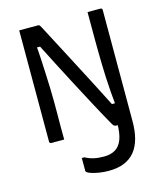

<svg xmlns="http://www.w3.org/2000/svg" viewBox="-136 -799 971 1148"><g transform="rotate(-15 350.0 -225.0)"><path d="M388 160Q430 160 458.5 143Q487 126 501.5 87.5Q516 49 516 -15Q541 -15 558.5 -14.5Q576 -14 587 -12.5Q598 -11 602.5 -8Q607 -5 607 0Q607 60 594.5 106.5Q582 153 556 185Q530 217 489.5 233.5Q449 250 393 250Q364 250 336 245.5Q308 241 288 234.5Q268 228 260 221Q259 219 258 217Q257 215 257 213Q257 193 257 173Q257 153 257 134H273Q299 148 326 154Q353 160 388 160ZM184 0Q164 0 144 0Q124 0 104 0Q101 0 98.5 -1.5Q96 -3 94.5 -5.5Q93 -8 93 -11Q93 -82 93 -152.5Q93 -223 93 -293.5Q93 -364 93 -435Q93 -506 93 -577Q93 -607 93 -638Q93 -669 93 -700Q109 -700 130 -700Q151 -700 171.5 -700Q192 -700 208 -700Q212 -700 215 -699Q218 -698 221 -693.5Q224 -689 229 -680Q246 -648 267.5 -606.5Q289 -565 314.5 -517Q340 -469 367 -416.5Q394 -364 422.5 -310Q451 -256 478 -202.5Q505 -149 530 -100L490 -131H552L535 -112Q530 -160 526.5 -205Q523 -250 521 -294.5Q519 -339 518 -381.5Q517 -424 516.5 -466.5Q516 -509 516 -550Q516 -585 516 -623Q516 -661 516 -700Q536 -700 556 -700Q576 -700 596 -700Q601 -700 604 -697Q607 -694 607 -689Q607 -621 607 -552Q607 -483 607 -414.5Q607 -346 607 -277.5Q607 -209 607 -140Q607 -105 607 -70Q607 -35 607 0Q593 0 574.5 0Q556 0 537.5 0Q519 0 506 0Q500 0 494 -3.5Q488 -7 480 -22Q441 -91 402.5 -163.5Q364 -236 324.5 -310.5Q285 -385 246.5 -460.5Q208 -536 170 -610L210 -574H152L167 -601Q172 -549 174.5 -500.5Q177 -452 179 -406.5Q181 -361 182.5 -318.5Q184 -276 184 -237Q184 -198 184 -161Q183 -126 183.5 -83Q184 -40 184 0Z"/></g></svg>

Font: Recursive
Style: Regular
Weight: 400
Version: Version 1.085